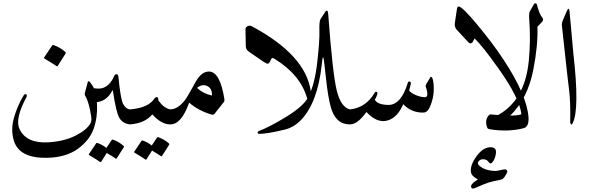

<svg xmlns="http://www.w3.org/2000/svg" viewBox="-20 -749 3556 1156"><path d="M536.1 -234.9Q560.5 -197.8 564.2 -119.9Q567.9 -42 543.7 26.6Q519.5 95.2 449.2 146.7Q378.9 198.2 265.6 201.2Q96.2 205.1 63.5 98.1Q43.5 32.2 64.2 -40.5Q85 -113.3 123.5 -176.3Q127.4 -182.6 133.3 -182.4Q139.2 -182.1 141.1 -177.2Q143.1 -172.4 139.6 -165Q68.4 -33.2 97.7 28.3Q138.7 115.2 270.5 107.9Q367.2 102.1 435.8 67.1Q504.4 32.2 526.4 -9.3Q527.3 -11.7 530 -23.9Q532.7 -36.1 521.5 -89.8Q510.3 -143.6 490.7 -177.2Q488.8 -180.2 491.2 -190.4L507.8 -252.9Q510.7 -263.2 517.1 -258.8Q523.4 -254.4 536.1 -234.9ZM294.4 -475.6Q296.9 -479.5 302.7 -477.5Q342.3 -463.9 373.5 -436Q377.9 -432.1 375 -427.2L327.1 -351.6Q324.2 -347.2 317.1 -353Q310.1 -358.9 247.1 -397Q243.2 -399.4 245.6 -402.8Z M761.2 0Q716.8 -6.3 697.8 -40.5Q678.7 -74.7 659.7 -202.1Q658.7 -208.5 655.8 -203.1Q624 -142.6 567.4 -134.8Q532.7 -130.4 525.4 -173.8Q518.1 -223.6 551.3 -217.3Q628.4 -203.1 667 -290Q672.4 -303.2 681.9 -302.2Q691.4 -301.3 692.9 -286.6Q705.6 -156.2 720.2 -125.5Q734.9 -94.7 761.2 -90.3Q787.6 -85.9 781.5 -42Q775.4 2 761.2 0ZM652.8 93.8Q655.3 89.8 660.2 91.8Q695.8 104 724.1 129.4Q728 132.8 725.6 137.2L682.1 205.1Q679.7 209 673.3 203.6Q668 199.2 622.6 171.9L588.9 225.6Q585.9 229.5 579.6 224.1Q573.2 218.8 516.6 184.6Q513.2 182.1 515.1 179.2L559.1 113.8Q561.5 110.4 566.9 111.8Q596.2 122.1 620.6 141.6Z M1005.4 -90.3Q1022 -86.4 1023.9 -78.6Q1025.9 -70.8 1023.9 -55.2Q1016.6 0 1005.4 0Q951.7 0.5 897 -60.5Q852.5 -6.3 761.2 0Q752 0.5 748.5 -15.1L739.7 -56.6Q737.3 -66.9 743.9 -78.1Q750.5 -89.4 761.2 -90.3Q872.6 -98.6 909.7 -155.8Q915 -164.1 923.3 -164.1Q931.6 -164.1 932.4 -154.8Q933.1 -145.5 934.6 -142.6Q967.3 -97.7 1005.4 -90.3ZM925.8 79.1Q928.2 75.2 933.1 77.1Q968.8 89.4 997.1 114.7Q1001 118.2 998.5 122.6L955.1 190.4Q952.6 194.3 946.3 189Q940.9 184.6 895.5 157.2L861.8 210.9Q858.9 214.8 852.5 209.5Q846.2 204.1 789.6 169.9Q786.1 167.5 788.1 164.6L832 99.1Q834.5 95.7 839.8 97.2Q869.1 107.4 893.6 127Z M1238.3 -318.4Q1305.2 -317.4 1331.1 -151.9Q1332.5 -140.6 1328.1 -135.3L1273.4 -65.9Q1265.6 -55.7 1254.4 -59.1Q1176.8 -81.5 1118.7 -130.9Q1072.8 0 1005.4 0Q997.1 0.5 990.2 -20.5Q968.3 -89.8 1005.4 -90.3Q1051.8 -91.8 1093.8 -146.5Q1107.9 -164.6 1158.2 -256.3Q1192.4 -318.4 1238.3 -318.4ZM1166.5 -220.2Q1202.1 -185.5 1256.3 -173.8Q1257.8 -216.8 1227.8 -231Q1197.8 -245.1 1166.5 -220.2Z M1851.6 -198.2Q1858.9 -148.4 1847.4 -138.4Q1835.9 -128.4 1830.1 -153.3Q1791.5 -297.4 1632.8 -395Q1617.7 -403.8 1613.8 -395L1604 -375Q1600.1 -367.2 1593 -365.7Q1585.9 -364.3 1566.9 -377L1479.5 -437Q1460.4 -451.2 1460 -467.8L1458 -574.2Q1458 -584.5 1470.2 -591.1Q1482.4 -597.7 1495.1 -591.3Q1820.8 -418 1851.6 -198.2Z M1909.7 -633.8 1936.5 -674.8Q1953.1 -700.7 1956.1 -663.6Q1982.9 -299.8 2008.1 -201.7Q2033.2 -103.5 2086.4 -90.3Q2115.2 -83 2106.4 -20.5Q2103.5 0 2086.4 0Q2000.5 0 1971.7 -104Q1955.1 -163.1 1942.9 -275.4Q1930.7 -387.7 1928.7 -395.5Q1926.8 -403.3 1924.8 -404.3Q1921.9 -405.3 1917 -358.4Q1892.1 -130.9 1793 -27.3Q1749 18.1 1695.3 31.2Q1574.7 60.1 1536.6 56.2Q1531.2 55.7 1531.2 49.3Q1531.2 43 1537.1 40.5Q1602.5 16.1 1705.6 -47.1Q1808.6 -110.4 1836.9 -166Q1875 -241.7 1889.9 -372.3Q1904.8 -502.9 1903.1 -562Q1901.4 -621.1 1909.7 -633.8Z M2571.8 -285.2Q2575.7 -291 2582.5 -279.3Q2589.4 -267.6 2591.3 -229.2Q2593.3 -190.9 2584.5 -153.3Q2564 -72.3 2532.2 -71.3Q2459 -68.4 2407.7 -121.6Q2372.6 -39.1 2311 -22.9Q2249.5 -6.8 2186 -74.7Q2133.3 0 2086.4 0Q2076.2 0.5 2068.6 -43.7Q2061 -87.9 2086.4 -90.3Q2183.1 -100.1 2236.3 -191.4Q2238.8 -196.8 2243.7 -196.3Q2248.5 -196.3 2251.5 -192.4Q2256.8 -185.1 2236.8 -148.4Q2253.4 -118.2 2317.9 -117.2Q2395 -116.2 2436 -252.4Q2438 -257.8 2442.9 -258.5Q2447.8 -259.3 2451.2 -255.1Q2454.6 -251 2453.6 -245.1L2443.4 -202.6Q2464.4 -180.7 2504.6 -168.9Q2544.9 -157.2 2551.3 -171.6Q2557.6 -186 2542.5 -230.5Q2540.5 -235.4 2571.8 -285.2Z M2933.6 -60.1Q3077.6 -45.4 3119.1 -61Q3108.9 -158.2 2978 -341.3Q2883.8 -473.6 2837.4 -517.6L2823.2 -491.7Q2809.6 -482.9 2798.8 -495.6L2730 -569.8Q2715.3 -586.9 2718.3 -608.9L2731.4 -696.3Q2733.4 -709.5 2740.7 -710Q2761.2 -711.4 2853 -601.1Q2944.8 -491.2 3011.2 -390.6Q3152.8 -175.8 3162.1 -42Q3165.5 14.6 3132.3 22.9Q3039.6 46.9 2929.2 29.3Q2917.5 27.3 2914.6 22Q2897 -21.5 2919.9 -51.3Q2927.2 -61 2933.6 -60.1ZM2998.5 332Q2944.3 342.8 2921.9 349.9Q2899.4 356.9 2837.4 384.3Q2824.2 389.6 2818.4 380.9Q2806.2 362.8 2857.4 331.1Q2820.3 312.5 2815.9 289.1Q2808.1 248.5 2849.6 190.9Q2891.6 133.8 2939 137.7Q2969.2 140.1 2966.1 171.6Q2962.9 203.1 2948.2 223.6Q2933.6 244.1 2923.3 228Q2913.1 211.9 2893.3 210Q2873.5 208 2862.3 221.2Q2851.1 234.4 2864.3 247.1Q2897.5 278.3 2961.4 280.3Q2971.7 280.3 2992.2 275.4Q3012.7 270.5 3020.8 270.8Q3028.8 271 3032.5 277.1Q3036.1 283.2 3033.7 288.6Q3014.6 328.6 2998.5 332Z M3052.7 -53.7Q3022.9 -24.4 2981.4 -22.9Q2955.1 -22.5 2955.6 -33.2Q2956.1 -43.9 2980 -57.1Q3141.6 -147 3164.1 -386.2Q3175.8 -509.8 3166.5 -630.9Q3163.6 -669.4 3169.9 -680.2Q3190.9 -717.8 3194.8 -724.1Q3198.7 -730.5 3204.8 -729.2Q3210.9 -728 3212.4 -722.2Q3227.5 -664.1 3242.2 -647.2Q3256.8 -630.4 3243.7 -617.2L3215.8 -588.4Q3219.7 -476.1 3190.9 -328.6Q3157.2 -156.2 3052.7 -53.7Z M3390.6 -677.7Q3405.3 -712.9 3409.2 -679.7Q3409.2 -679.7 3432.1 -426.8Q3470.7 -89.8 3427.7 -6.8Q3421.9 4.4 3417.2 -1.2Q3412.6 -6.8 3413.1 -17.6Q3415.5 -135.7 3406.5 -206.5Q3397.5 -277.3 3384.8 -397L3363.3 -592.8Q3361.3 -609.4 3368.7 -626.5Z"/></svg>

Font: Amiri Quran
Style: Regular
Weight: 400
Designer: Khaled Hosny
Version: Version 000.105